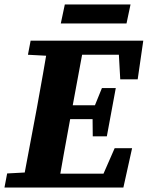

<svg xmlns="http://www.w3.org/2000/svg" viewBox="-27 -839 661 859"><path d="M-7 0 5 -63 135 -70H150L143 0ZM71 0 138 -356Q152 -431 165 -506.5Q178 -582 191 -657H352L286 -301Q272 -226 258.5 -150.5Q245 -75 232 0ZM98 -594 110 -657H252L246 -587H230ZM171 0 177 -62H502L415 -14L486 -176H564L525 0ZM218 -306 224 -368H422L417 -306ZM276 -594 282 -657H614L589 -484H511L502 -645L560 -594ZM388 -229 387 -328 390 -349 429 -445H491L451 -229ZM245 -734 263 -819H557L539 -734Z"/></svg>

Font: Source Serif 4
Style: Bold Italic
Weight: 700
Italic angle: -12°
Designer: Frank Grießhammer
Foundry: Adobe Systems Incorporated
Version: Version 4.004;hotconv 1.0.116;makeotfexe 2.5.65601